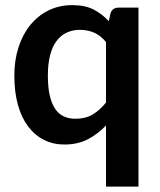

<svg xmlns="http://www.w3.org/2000/svg" viewBox="-20 -542 608 730"><path d="M383 -382Q362.5 -407.5 337.5 -418Q312.5 -428.5 284 -428.5Q256 -428.5 233.5 -418Q211 -407.5 195 -386.2Q179 -365 170.5 -332.2Q162 -299.5 162 -255Q162 -210 169.2 -178.8Q176.5 -147.5 190 -127.8Q203.5 -108 223 -99.2Q242.5 -90.5 266.5 -90.5Q305 -90.5 332 -106.5Q359 -122.5 383 -152ZM506.5 -513V167.5H383V-65Q352.5 -32.5 314 -12.5Q275.5 7.5 224.5 7.5Q182.5 7.5 147.5 -10Q112.5 -27.5 87.2 -60.8Q62 -94 48.2 -143Q34.5 -192 34.5 -255Q34.5 -312 50 -361Q65.5 -410 94.5 -446Q123.5 -482 164 -502.2Q204.5 -522.5 255 -522.5Q303 -522.5 335.5 -506Q368 -489.5 393.5 -461.5L400 -490.5Q406.5 -513 431 -513Z"/></svg>

Font: Lato 2
Style: Bold
Weight: 700
Designer: Lukasz Dziedzic with Adam Twardoch and Botio Nikoltchev
Foundry: tyPoland Lukasz Dziedzic
Version: Version 2.015; 2015-08-06; http://www.latofonts.com/